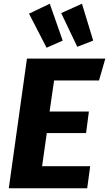

<svg xmlns="http://www.w3.org/2000/svg" viewBox="-20 -1006 583 1026"><path d="M246 -986 135 -933 229 -751 315 -789ZM418 -986 307 -936 393 -756 478 -789ZM543 -693H124L27 0H446L462 -118H205L230 -295H440L455 -410H245L269 -576H509Z"/></svg>

Font: Fira Sans
Style: Bold Italic
Weight: 700
Italic angle: -8°
Designer: bBox Type GmbH & Carrois Corporate GbR & Edenspiekermann AG
Foundry: bBox Type GmbH & Carrois Corporate GbR & Edenspiekermann AG
Version: Version 4.301;PS 004.301;hotconv 1.0.88;makeotf.lib2.5.64775